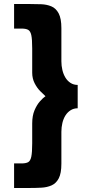

<svg xmlns="http://www.w3.org/2000/svg" viewBox="-20 -781 441 954"><path d="M87 31Q108 31 119.5 25Q131 19 135.5 -2.5Q140 -24 140 -69V-167Q140 -206 151.5 -233Q163 -260 178.5 -277.5Q194 -295 206 -303Q196 -312 180 -328Q164 -344 152 -367.5Q140 -391 140 -420V-540Q140 -586 135.5 -606.5Q131 -627 119.5 -633Q108 -639 87 -639H50V-761H129Q157 -761 184.5 -760Q212 -759 235 -749.5Q258 -740 271.5 -714.5Q285 -689 285 -641V-476Q285 -454 290 -433Q295 -412 305 -395.5Q315 -379 330.5 -369Q346 -359 366 -359V-243Q346 -243 330.5 -233Q315 -223 305 -207Q295 -191 290 -170Q285 -149 285 -126V32Q285 80 272 105Q259 130 236.5 140Q214 150 186 151.5Q158 153 129 153H50V31Z"/></svg>

Font: Josefin Sans Thin
Style: Bold
Weight: 700
Version: Version 2.000